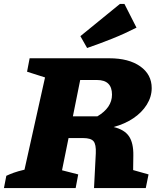

<svg xmlns="http://www.w3.org/2000/svg" viewBox="-55 -952 797 972"><path d="M-35 0 -23 -62Q-6 -70 14.5 -77.5Q35 -85 69 -93L173 -560L82 -589L95 -657H498Q597 -657 655 -616Q713 -575 713 -506Q713 -462 688 -422Q663 -382 619.5 -353Q576 -324 520 -309Q575 -296 598 -262Q621 -228 620 -165L619 -91L697 -69L683 0H421L430 -176Q432 -221 418.5 -237Q405 -253 366 -253H292L259 -90L341 -69L328 0ZM436 -547H351L314 -363H438Q512 -407 512 -473Q512 -547 436 -547ZM386 -709 352 -769 552 -932H575L636 -812Q575 -781 512.5 -756Q450 -731 386 -709Z"/></svg>

Font: Piazzolla SC ExtraBold
Style: Italic
Weight: 800
Italic angle: -11.3°
Designer: Juan Pablo del Peral
Foundry: Huerta Tipografica
Version: Version 1.330